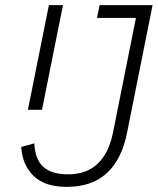

<svg xmlns="http://www.w3.org/2000/svg" viewBox="-20 -718 616 750"><path d="M576 -698 476 -198Q455 -94 396.5 -41Q338 12 241 12Q155 12 111 -31Q67 -74 63 -144L114 -158Q117 -95 149.5 -66Q182 -37 246 -37Q318 -37 361.5 -78.5Q405 -120 421 -198L511 -648H359L369 -698ZM171 -698H226L144 -289H89Z"/></svg>

Font: IBM Plex Sans Condensed Light
Style: Italic
Weight: 300
Width: 3
Italic angle: -11°
Designer: Mike Abbink, Paul van der Laan, Pieter van Rosmalen
Foundry: Bold Monday
Version: Version 1.3